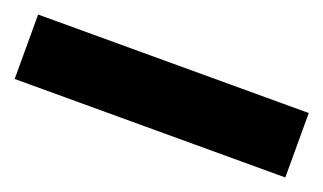

<svg xmlns="http://www.w3.org/2000/svg" viewBox="-33 -43 566 336"><g transform="rotate(20 250.0 125.0)"><path d="M502 185H-2V65H502Z"/></g></svg>

Font: Noto Sans Khmer UI Black
Style: Regular
Weight: 900
Designer: Danh Hong and the Monotype Design Team
Foundry: Monotype Imaging Inc.
Version: Version 2.002; ttfautohint (v1.8.4.7-5d5b)